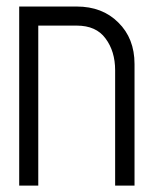

<svg xmlns="http://www.w3.org/2000/svg" viewBox="-20 -580 480 600"><path d="M40 0Q40 -139.6 40 -559.6Q120.1 -559.6 129.9 -559.6Q139.6 -559.6 219.7 -559.6Q299.8 -559.6 349.6 -509.8Q400.4 -460 400.4 -379.9Q400.4 -252.9 400.4 0Q384.8 0 339.8 0Q339.8 -89.8 339.8 -360.4Q339.8 -419.9 309.6 -460Q280.3 -500 219.7 -500Q160.2 -500 139.6 -500Q120.1 -500 99.6 -500Q99.6 -333 99.6 0Q85 0 40 0Z"/></svg>

Font: Moonwalk
Style: Regular
Weight: 400
Designer: BarCoded
Foundry: BarCoded
Version: Version 1.0